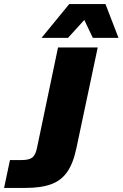

<svg xmlns="http://www.w3.org/2000/svg" viewBox="-110 -773 602 943"><path d="M-90 150 -61 13H-2Q33 13 49 0.5Q65 -12 72 -48L175 -540H370L265 -44Q249 31 219 73Q189 115 139.5 132.5Q90 150 15 150ZM94 -587 230 -753H408L472 -587H346L304 -675L224 -587Z"/></svg>

Font: Geist Black
Style: Italic
Weight: 900
Italic angle: -12°
Designer: Basement.studio, Andrés Briganti, Mateo Zaragoza
Foundry: Basement.studio, Vercel, Andrés Briganti, Guido Ferreyra, Mateo Zaragoza
Version: Version 1.500; ttfautohint (v1.8.4.7-5d5b)